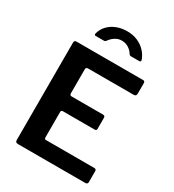

<svg xmlns="http://www.w3.org/2000/svg" viewBox="-224 -1082 1092 1207"><g transform="rotate(30 322.5 -479.0)"><path d="M79 -725Q79 -742 94 -742H579Q592 -742 592 -727V-651Q592 -632 574 -632H244Q227 -632 227 -618V-443Q227 -428 241 -428H469Q484 -428 484 -413V-332Q484 -327 481 -323.5Q478 -320 470 -320H240Q227 -320 227 -308V-122Q227 -110 238 -110H588Q604 -110 604 -96V-15Q604 -9 600 -4.5Q596 0 587 0H98Q79 0 79 -18V-725ZM497 -833H438Q433 -833 429.5 -835Q426 -837 422 -843Q412 -861 390 -875.5Q368 -890 340 -890Q320 -890 304 -882.5Q288 -875 277 -865Q266 -855 258 -844Q254 -838 250.5 -835.5Q247 -833 240 -833H181Q175 -833 173.5 -837.5Q172 -842 173 -846Q182 -881 206 -906Q230 -931 264.5 -944.5Q299 -958 340 -958Q382 -958 415.5 -943.5Q449 -929 472.5 -904Q496 -879 507 -848Q512 -833 497 -833Z"/></g></svg>

Font: Libre Franklin SemiBold
Style: Regular
Weight: 600
Designer: Pablo Impallari, Rodrigo Fuenzalida, Nhung Nguyen
Foundry: Impallari Type
Version: Version 3.000